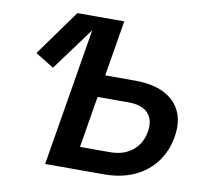

<svg xmlns="http://www.w3.org/2000/svg" viewBox="-80 -817 981 906"><g transform="rotate(10 410.5 -364.0)"><path d="M150.4 -453.6 61.5 -508.3 219.2 -727.5H352.1ZM356 -460.9H544.4Q626.5 -460.9 681.6 -433.3Q736.8 -405.8 760.5 -354.7Q784.2 -303.7 772.9 -234.4Q761.2 -162.6 721.7 -109.9Q682.1 -57.1 619.4 -28.6Q556.6 0 474.6 0H192.9L313.5 -727.5H443.8L340.8 -107.9H485.4Q528.3 -107.9 561.5 -123Q594.7 -138.2 616.2 -166.7Q637.7 -195.3 644 -234.4Q650.4 -272 639.4 -298.8Q628.4 -325.7 601.3 -340.1Q574.2 -354.5 531.7 -354.5H338.4Z"/></g></svg>

Font: Inter 16pt SemiBold
Style: Italic
Weight: 600
Italic angle: -9.3988°
Version: Version 4.001;git-66647c0bb